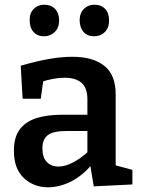

<svg xmlns="http://www.w3.org/2000/svg" viewBox="-20 -784 597 815"><path d="M471 -63 453 -87 542 -63V-1L378 7L362 -89L370 -86Q329 -37 280.5 -13Q232 11 184 11Q123 11 81 -28.5Q39 -68 39 -144Q39 -202 64 -235Q89 -268 134.5 -282.5Q180 -297 245 -297H360L351 -286V-362Q351 -411 326 -432.5Q301 -454 255 -454Q232 -454 206.5 -449.5Q181 -445 151 -435L165 -450L153 -365H76L68 -505Q133 -524 187 -533.5Q241 -543 287 -543Q375 -543 423 -504.5Q471 -466 471 -384ZM160 -155Q160 -115 179 -96Q198 -77 228 -77Q257 -77 291 -95Q325 -113 357 -143L351 -119V-238L360 -228H264Q205 -228 182.5 -210Q160 -192 160 -155ZM380 -630Q351 -630 335 -648Q319 -666 318 -697Q318 -728 336 -746Q354 -764 380 -764Q410 -764 426.5 -746Q443 -728 443 -697Q443 -666 425 -648Q407 -630 380 -630ZM167 -630Q139 -630 122.5 -648Q106 -666 106 -697Q105 -728 123 -746Q141 -764 167 -764Q197 -764 214 -746Q231 -728 231 -697Q231 -666 212 -648Q193 -630 167 -630Z"/></svg>

Font: Bitter Thin SemiBold
Style: Regular
Weight: 600
Version: Version 2.002